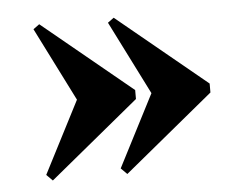

<svg xmlns="http://www.w3.org/2000/svg" viewBox="-37 -455 583 470"><g transform="rotate(-5 254.0 -220.0)"><path d="M258 -28 243 -43 334 -220 243 -401 258 -412 478 -231V-209ZM75 -28 60 -43 151 -220 60 -401 75 -412 295 -231V-209Z"/></g></svg>

Font: Libre Bodoni
Style: Bold
Weight: 700
Designer: Pablo Impallari, Rodrigo Fuenzalida
Foundry: Impallari Type
Version: Version 2.005;gftools[0.9.23]